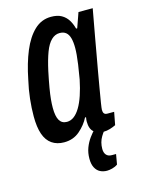

<svg xmlns="http://www.w3.org/2000/svg" viewBox="-111 -602 620 847"><g transform="rotate(-15 199.0 -178.0)"><path d="M121 12Q88 12 65 -4Q42 -20 31 -52Q20 -84 20 -133Q20 -171 24.5 -212.5Q29 -254 39 -297Q53 -368 75.5 -422Q98 -476 130.5 -507Q163 -538 207 -538Q236 -538 254.5 -527.5Q273 -517 284 -499.5Q295 -482 301 -459H306L330 -527H395L371 -395Q367 -370 360 -333Q353 -296 346 -255Q339 -214 332.5 -177Q326 -140 322 -114.5Q318 -89 318 -83Q318 -72 322.5 -66.5Q327 -61 337 -61H368L357 -3Q345 3 330 7.5Q315 12 301 12Q276 12 258 -2Q240 -16 240 -51Q240 -55 240.5 -59.5Q241 -64 242 -69L238 -71Q222 -39 192.5 -13.5Q163 12 121 12ZM156 -72Q173 -72 188 -83Q203 -94 216 -115.5Q229 -137 239.5 -168Q250 -199 258 -238Q265 -278 268.5 -303.5Q272 -329 273.5 -346.5Q275 -364 275 -378Q275 -405 270 -423Q265 -441 254 -450Q243 -459 225 -459Q204 -459 187 -442.5Q170 -426 157.5 -393Q145 -360 134 -310Q125 -267 120 -237.5Q115 -208 113 -187Q111 -166 111 -148Q111 -109 122 -90.5Q133 -72 156 -72ZM271 182Q254 182 240 175Q226 168 217.5 152Q209 136 209 111Q209 84 217.5 61.5Q226 39 239.5 20.5Q253 2 267 -12H320L319 -8Q304 5 289.5 29Q275 53 275 84Q275 101 283.5 111Q292 121 309 121H328L320 167Q309 175 295 178.5Q281 182 271 182Z"/></g></svg>

Font: Archivo ExtraCondensed Medium
Style: Italic
Weight: 500
Width: 2
Italic angle: -10°
Designer: Hector Gatti
Foundry: Omnibus-Type
Version: Version 2.001